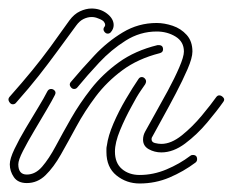

<svg xmlns="http://www.w3.org/2000/svg" viewBox="-30 -427 547 451"><path d="M0 -182Q-5 -182 -8.5 -188Q-12 -194 -8 -199Q23 -234 45.5 -261.5Q68 -289 88.5 -317Q109 -345 133 -379Q144 -394 158 -400.5Q172 -407 185 -407Q206 -407 221.5 -395Q237 -383 237 -368Q237 -359 230 -351Q227 -348 223 -348Q218 -348 214.5 -353.5Q211 -359 216 -365Q217 -366 217 -369Q217 -372 214 -376Q211 -380 200 -384Q193 -387 185 -387Q176 -387 166.5 -382.5Q157 -378 149 -367Q124 -333 103.5 -305Q83 -277 61 -249Q39 -221 8 -186Q5 -182 0 -182ZM349 -69Q333 -69 319.5 -76.5Q306 -84 306 -99Q306 -109 311 -118Q318 -131 333 -157.5Q348 -184 364 -213.5Q380 -243 391 -268.5Q402 -294 402 -306Q402 -329 382.5 -341Q363 -353 338 -353Q299 -353 265 -331.5Q231 -310 203 -280Q175 -250 152 -222Q149 -218 144 -218Q139 -218 135.5 -223.5Q132 -229 136 -234Q162 -265 192 -297Q222 -329 258.5 -351Q295 -373 338 -373Q356 -373 375.5 -366.5Q395 -360 408.5 -345Q422 -330 422 -306Q422 -291 410.5 -264.5Q399 -238 383 -207.5Q367 -177 352 -150Q337 -123 329 -108Q326 -104 326 -100Q326 -93 334 -91Q342 -89 349 -89Q372 -89 397 -109Q422 -129 444 -155.5Q466 -182 478 -199Q481 -203 485 -203Q490 -203 494.5 -198Q499 -193 494 -187Q480 -167 456.5 -139Q433 -111 405 -90Q377 -69 349 -69ZM33 3Q12 3 2.5 -11Q-7 -25 -7 -41Q-7 -54 4 -77Q15 -100 30.5 -126Q46 -152 60 -175Q74 -198 81 -212Q84 -218 90 -218Q95 -218 98.5 -214Q102 -210 99 -204Q93 -192 79.5 -169Q66 -146 50.5 -120Q35 -94 24 -72.5Q13 -51 13 -41Q13 -17 33 -17Q53 -17 69 -35.5Q85 -54 101 -84Q117 -114 137 -149Q157 -184 184 -218.5Q211 -253 249 -280.5Q287 -308 340 -321H343Q353 -321 353 -311Q353 -304 345 -302Q294 -289 257.5 -262Q221 -235 195 -200.5Q169 -166 149.5 -130Q130 -94 113 -64Q96 -34 77 -15.5Q58 3 33 3ZM298 4Q267 4 243.5 -15Q220 -34 220 -70Q220 -74 220 -77.5Q220 -81 221 -85Q224 -108 236.5 -137Q249 -166 265.5 -194Q282 -222 295 -241Q298 -246 303 -246Q308 -246 311.5 -241Q315 -236 311 -229Q311 -229 301 -214.5Q291 -200 279 -177Q264 -150 252 -121Q240 -92 240 -71Q240 -44 256.5 -30Q273 -16 298 -16Q330 -16 361 -29Q392 -42 417 -61Q419 -63 423 -63Q433 -63 433 -53Q433 -48 429 -45Q401 -24 368 -10Q335 4 298 4Z"/></svg>

Font: Neonderthaw
Style: Regular
Weight: 400
Designer: Robert E. Leuschke
Foundry: Robert E. Leuschke
Version: Version 1.010; ttfautohint (v1.8.3)